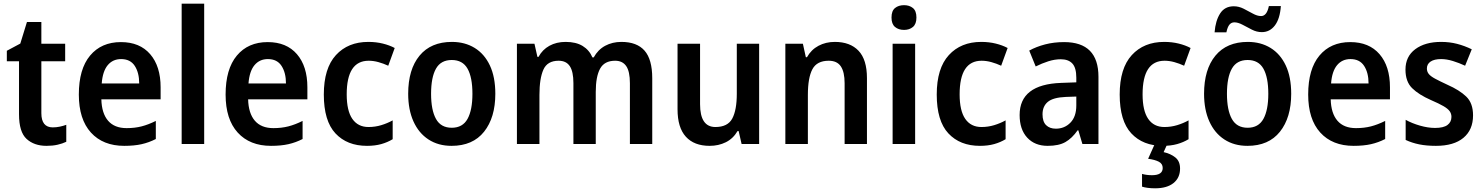

<svg xmlns="http://www.w3.org/2000/svg" viewBox="-20 -780 8037 1040"><path d="M266 -90Q285 -90 304 -94Q323 -98 339 -104V-12Q318 -2 291.5 4Q265 10 232 10Q165 10 124 -27.5Q83 -65 83 -161V-448H17V-505L90 -544L126 -661H204V-543H333V-448H204V-167Q204 -90 266 -90Z M635 -552Q737 -552 793.5 -486.5Q850 -421 850 -307V-242H529Q531 -166 565.5 -126Q600 -86 666 -86Q710 -86 747 -95.5Q784 -105 824 -125V-27Q787 -8 747 1Q707 10 653 10Q538 10 472.5 -62Q407 -134 407 -268Q407 -406 468 -479Q529 -552 635 -552ZM636 -460Q591 -460 563.5 -427Q536 -394 531 -328H734Q734 -386 710 -423Q686 -460 636 -460Z M1086 0H964V-760H1086Z M1430 -552Q1532 -552 1588.5 -486.5Q1645 -421 1645 -307V-242H1324Q1326 -166 1360.5 -126Q1395 -86 1461 -86Q1505 -86 1542 -95.5Q1579 -105 1619 -125V-27Q1582 -8 1542 1Q1502 10 1448 10Q1333 10 1267.5 -62Q1202 -134 1202 -268Q1202 -406 1263 -479Q1324 -552 1430 -552ZM1431 -460Q1386 -460 1358.5 -427Q1331 -394 1326 -328H1529Q1529 -386 1505 -423Q1481 -460 1431 -460Z M1968 10Q1860 10 1797 -57.5Q1734 -125 1734 -268Q1734 -410 1799.5 -481.5Q1865 -553 1975 -553Q2017 -553 2053.5 -544Q2090 -535 2118 -520L2083 -424Q2057 -436 2030 -443.5Q2003 -451 1977 -451Q1858 -451 1858 -269Q1858 -180 1888.5 -136Q1919 -92 1976 -92Q2012 -92 2045 -102Q2078 -112 2107 -128V-26Q2079 -9 2045 0.5Q2011 10 1968 10Z M2663 -272Q2663 -143 2602 -66.5Q2541 10 2426 10Q2354 10 2301 -24.5Q2248 -59 2219.5 -122.5Q2191 -186 2191 -272Q2191 -404 2252.5 -478.5Q2314 -553 2428 -553Q2498 -553 2551 -520.5Q2604 -488 2633.5 -425.5Q2663 -363 2663 -272ZM2315 -272Q2315 -184 2341.5 -136Q2368 -88 2427 -88Q2486 -88 2512.5 -136Q2539 -184 2539 -272Q2539 -361 2512.5 -408Q2486 -455 2427 -455Q2368 -455 2341.5 -408Q2315 -361 2315 -272Z M3346 -553Q3430 -553 3471.5 -505.5Q3513 -458 3513 -356V0H3392V-329Q3392 -393 3372 -422Q3352 -451 3312 -451Q3254 -451 3230.5 -408Q3207 -365 3207 -282V0H3086V-330Q3086 -392 3066.5 -421.5Q3047 -451 3006 -451Q2945 -451 2923.5 -403Q2902 -355 2902 -266V0H2780V-543H2875L2891 -472H2897Q2918 -511 2956 -532Q2994 -553 3044 -553Q3100 -553 3136 -531Q3172 -509 3189 -469H3196Q3219 -511 3258 -532Q3297 -553 3346 -553Z M4092 -543V0H3997L3981 -70H3975Q3951 -29 3911.5 -9.5Q3872 10 3824 10Q3740 10 3695 -39.5Q3650 -89 3650 -188V-543H3772V-216Q3772 -92 3855 -92Q3922 -92 3946.5 -138Q3971 -184 3971 -272V-543Z M4502 -553Q4585 -553 4630.5 -505Q4676 -457 4676 -357V0H4555V-329Q4555 -390 4534.5 -420.5Q4514 -451 4469 -451Q4405 -451 4380.5 -405Q4356 -359 4356 -266V0H4234V-543H4329L4345 -470H4351Q4374 -511 4413.5 -532Q4453 -553 4502 -553Z M4877 -752Q4906 -752 4925 -736.5Q4944 -721 4944 -685Q4944 -650 4925 -634Q4906 -618 4877 -618Q4847 -618 4828 -634Q4809 -650 4809 -685Q4809 -721 4828 -736.5Q4847 -752 4877 -752ZM4937 -543V0H4815V-543Z M5288 10Q5180 10 5117 -57.5Q5054 -125 5054 -268Q5054 -410 5119.5 -481.5Q5185 -553 5295 -553Q5337 -553 5373.5 -544Q5410 -535 5438 -520L5403 -424Q5377 -436 5350 -443.5Q5323 -451 5297 -451Q5178 -451 5178 -269Q5178 -180 5208.5 -136Q5239 -92 5296 -92Q5332 -92 5365 -102Q5398 -112 5427 -128V-26Q5399 -9 5365 0.5Q5331 10 5288 10Z M5744 -552Q5930 -552 5930 -364V0H5843L5821 -74H5817Q5787 -31 5751 -10.5Q5715 10 5655 10Q5585 10 5544 -34.5Q5503 -79 5503 -157Q5503 -323 5728 -331L5810 -334V-359Q5810 -413 5788.5 -436Q5767 -459 5726 -459Q5693 -459 5658.5 -448Q5624 -437 5590 -420L5555 -506Q5593 -527 5641 -539.5Q5689 -552 5744 -552ZM5753 -255Q5684 -252 5655.5 -228Q5627 -204 5627 -161Q5627 -121 5646.5 -102Q5666 -83 5699 -83Q5746 -83 5778 -115.5Q5810 -148 5810 -209V-257Z M6279 10Q6171 10 6108 -57.5Q6045 -125 6045 -268Q6045 -410 6110.5 -481.5Q6176 -553 6286 -553Q6328 -553 6364.5 -544Q6401 -535 6429 -520L6394 -424Q6368 -436 6341 -443.5Q6314 -451 6288 -451Q6169 -451 6169 -269Q6169 -180 6199.5 -136Q6230 -92 6287 -92Q6323 -92 6356 -102Q6389 -112 6418 -128V-26Q6390 -9 6356 0.5Q6322 10 6279 10ZM6372 133Q6372 183 6336.5 211.5Q6301 240 6237 240Q6215 240 6196.5 237.5Q6178 235 6166 231V162Q6191 169 6220 169Q6278 169 6278 130Q6278 107 6257 96Q6236 85 6199 80L6235 0H6303L6283 44Q6320 52 6346 72.5Q6372 93 6372 133Z M6974 -272Q6974 -143 6913 -66.5Q6852 10 6737 10Q6665 10 6612 -24.5Q6559 -59 6530.5 -122.5Q6502 -186 6502 -272Q6502 -404 6563.5 -478.5Q6625 -553 6739 -553Q6809 -553 6862 -520.5Q6915 -488 6944.5 -425.5Q6974 -363 6974 -272ZM6626 -272Q6626 -184 6652.5 -136Q6679 -88 6738 -88Q6797 -88 6823.5 -136Q6850 -184 6850 -272Q6850 -361 6823.5 -408Q6797 -455 6738 -455Q6679 -455 6652.5 -408Q6626 -361 6626 -272ZM6559 -605Q6564 -668 6589 -707Q6614 -746 6663 -746Q6690 -746 6716 -733Q6742 -720 6766 -706.5Q6790 -693 6811 -693Q6842 -693 6853 -747H6918Q6913 -678 6885.5 -642Q6858 -606 6815 -606Q6787 -606 6761 -619.5Q6735 -633 6710.5 -646Q6686 -659 6666 -659Q6650 -659 6639.5 -646.5Q6629 -634 6623 -605Z M7294 -552Q7396 -552 7452.5 -486.5Q7509 -421 7509 -307V-242H7188Q7190 -166 7224.5 -126Q7259 -86 7325 -86Q7369 -86 7406 -95.5Q7443 -105 7483 -125V-27Q7446 -8 7406 1Q7366 10 7312 10Q7197 10 7131.5 -62Q7066 -134 7066 -268Q7066 -406 7127 -479Q7188 -552 7294 -552ZM7295 -460Q7250 -460 7222.5 -427Q7195 -394 7190 -328H7393Q7393 -386 7369 -423Q7345 -460 7295 -460Z M7959 -155Q7959 -77 7907 -33.5Q7855 10 7758 10Q7707 10 7667.5 2Q7628 -6 7594 -22V-131Q7628 -112 7671.5 -99.5Q7715 -87 7753 -87Q7799 -87 7820.5 -103Q7842 -119 7842 -147Q7842 -164 7832.5 -177.5Q7823 -191 7799 -205Q7775 -219 7731 -238Q7665 -267 7629 -302.5Q7593 -338 7593 -403Q7593 -474 7646 -513.5Q7699 -553 7786 -553Q7832 -553 7872.5 -542.5Q7913 -532 7952 -513L7916 -424Q7884 -439 7850 -449.5Q7816 -460 7786 -460Q7749 -460 7729 -446.5Q7709 -433 7709 -409Q7709 -392 7719 -379.5Q7729 -367 7753 -354Q7777 -341 7820 -321Q7886 -292 7922.5 -256.5Q7959 -221 7959 -155Z"/></svg>

Font: Noto Sans Hebrew SemiCondensed SemiBold
Style: Regular
Weight: 600
Width: 4
Designer: Monotype Design Team
Foundry: Monotype Imaging Inc.
Version: Version 2.004; ttfautohint (v1.8.4.7-5d5b)